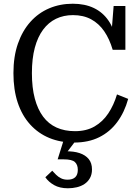

<svg xmlns="http://www.w3.org/2000/svg" viewBox="-20 -747 752 1029"><path d="M371 -666Q321 -666 280.5 -646.5Q240 -627 211 -588Q182 -549 166.5 -491Q151 -433 151 -355Q151 -277 166.5 -219Q182 -161 211 -122Q240 -83 283 -63.5Q326 -44 382 -44Q443 -44 487 -69.5Q531 -95 560.5 -139.5Q590 -184 607 -241L667 -217Q647 -145 608 -92.5Q569 -40 511.5 -11.5Q454 17 377 17Q304 17 244.5 -7.5Q185 -32 141.5 -80Q98 -128 75 -197Q52 -266 52 -355Q52 -444 76 -513Q100 -582 143 -630Q186 -678 244 -702.5Q302 -727 370 -727Q435 -727 483 -704Q531 -681 561.5 -636.5Q592 -592 604 -528L576 -550L589 -715H652V-480H584Q567 -538 538.5 -579.5Q510 -621 468.5 -643.5Q427 -666 371 -666ZM395 -5 332 78 331 64Q375 63 406.5 73.5Q438 84 455.5 105.5Q473 127 473 161Q473 188 462 207.5Q451 227 433 239Q415 251 392 256.5Q369 262 344 262Q300 262 270 245Q240 228 223 203L260 168Q269 178 280.5 189.5Q292 201 307 208.5Q322 216 342 216Q369 216 383 203Q397 190 397 163Q397 136 381.5 121.5Q366 107 321 107H289L324 -5Z"/></svg>

Font: Roboto Serif 20pt SemiCondensed
Style: Regular
Weight: 400
Width: 4
Version: Version 1.008